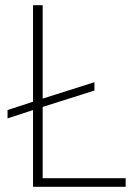

<svg xmlns="http://www.w3.org/2000/svg" viewBox="-20 -718 524 738"><path d="M463 0H107V-295L9 -263V-295L107 -327V-698H144V-339L343 -402V-370L144 -307V-33H463Z"/></svg>

Font: Plexus Sans ExtraLight
Style: Regular
Weight: 250
Version: Version 2.001;PS 002.001;hotconv 1.0.70;makeotf.lib2.5.58329